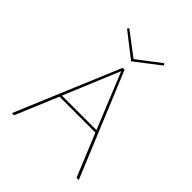

<svg xmlns="http://www.w3.org/2000/svg" viewBox="-229 -999 1145 1145"><g transform="rotate(45 343.0 -426.5)"><path d="M345 -721 190 -842 198 -853 346 -741 493 -853 502 -842ZM495 -270H192L79 0H61L337 -658H353L625 0H606ZM489 -285 345 -638 198 -285Z"/></g></svg>

Font: Ysabeau Infant Thin
Style: Regular
Weight: 200
Designer: Christian Thalmann (Catharsis Fonts)
Version: Version 0.003